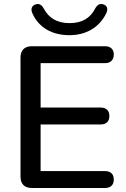

<svg xmlns="http://www.w3.org/2000/svg" viewBox="-20 -935 629 955"><path d="M325 -760C408 -760 474 -798 509 -870C519 -892 512 -907 495 -913C477 -919 464 -912 453 -892C429 -845 388 -820 326 -820C264 -820 223 -845 198 -892C187 -912 174 -919 157 -913C139 -907 131 -892 141 -869C173 -797 240 -760 325 -760ZM503 0C530 0 546 -15 546 -42C546 -69 530 -84 503 -84H182V-316H481C509 -316 524 -331 524 -358C524 -385 509 -400 481 -400H182V-621H503C530 -621 546 -637 546 -664C546 -690 530 -705 503 -705H138C102 -705 82 -685 82 -649V-56C82 -20 102 0 138 0Z"/></svg>

Font: Nunito SemiBold
Style: Regular
Weight: 600
Designer: Vernon Adams
Foundry: Vernon Adams
Version: Version 3.602